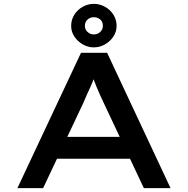

<svg xmlns="http://www.w3.org/2000/svg" viewBox="-20 -973 972 993"><path d="M70 0 399 -700H534L862 0H724L514 -446Q505 -465 496 -485Q487 -505 478.5 -525.5Q470 -546 462.5 -567Q455 -588 448 -608L480 -609Q473 -587 465 -565.5Q457 -544 447.5 -523Q438 -502 429 -482.5Q420 -463 412 -443L203 0ZM217 -152 264 -265H661L686 -152ZM465 -728Q435 -728 408 -743.5Q381 -759 364.5 -784Q348 -809 348 -839Q348 -871 364.5 -897Q381 -923 408 -938Q435 -953 465 -953Q496 -953 523 -938Q550 -923 566.5 -897Q583 -871 583 -839Q583 -809 566.5 -784Q550 -759 523 -743.5Q496 -728 465 -728ZM465 -795Q485 -795 498.5 -808Q512 -821 512 -839Q512 -861 498 -872.5Q484 -884 465 -884Q446 -884 432.5 -871.5Q419 -859 419 -839Q419 -821 432.5 -808Q446 -795 465 -795Z"/></svg>

Font: Lexend Tera Medium
Style: Regular
Weight: 500
Designer: Bonnie Shaver-Troup, Thomas Jockin
Foundry: Lexend
Version: Version 1.007